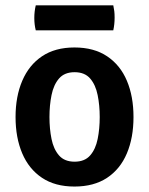

<svg xmlns="http://www.w3.org/2000/svg" viewBox="-20 -688 560 722"><path d="M482 -248Q482 -170 457 -111Q432 -52 382.5 -19.2Q333 13.5 260 13.5Q187 13.5 137.8 -19.5Q88.5 -52.5 63.5 -111.5Q38.5 -170.5 38.5 -248Q38.5 -325.5 63.8 -384.5Q89 -443.5 138.2 -476.5Q187.5 -509.5 260 -509.5Q333.5 -509.5 383 -476.2Q432.5 -443 457.2 -384.2Q482 -325.5 482 -248ZM166 -248Q166 -203.5 173.8 -165.2Q181.5 -127 202 -103.5Q222.5 -80 260.5 -80Q298.5 -80 319 -103.5Q339.5 -127 347.2 -165.2Q355 -203.5 355 -248Q355 -292 347.2 -330.5Q339.5 -369 319 -392.8Q298.5 -416.5 260.5 -416.5Q222.5 -416.5 202 -392.8Q181.5 -369 173.8 -330.5Q166 -292 166 -248ZM114.5 -574Q109 -595.5 109 -620.5Q109 -645 114.5 -668H406Q408.5 -655.5 409.8 -645.8Q411 -636 411 -621.5Q411 -596.5 406 -574Z"/></svg>

Font: Signika Negative SemiBold
Style: Regular
Weight: 600
Designer: Anna Giedryś
Foundry: Anna Giedryś
Version: Version 2.000; ttfautohint (v1.8.3) -l 8 -r 50 -G 200 -x 9 -